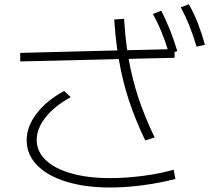

<svg xmlns="http://www.w3.org/2000/svg" viewBox="-20 -836 978 876"><path d="M101.6 -196.3Q101.6 -258.3 147 -317.9Q192.4 -377.4 272.5 -420.9L302.7 -392.6Q229 -352.5 188.2 -301Q147.5 -249.5 147.5 -197.3Q147.5 -145 188.5 -105.7Q229.5 -66.4 305.2 -44.9Q380.9 -23.4 481.4 -23.4Q553.7 -23.4 630.9 -33.4Q708 -43.5 772.5 -61.5L780.3 -19.5Q711.4 -1.5 632.8 9Q554.2 19.5 482.4 19.5Q369.1 19.5 282.7 -7.1Q196.3 -33.7 148.9 -82.5Q101.6 -131.3 101.6 -196.3ZM522 -566.4 72.3 -555.7V-594.7L515.6 -606Q505.9 -672.9 501 -747.1L545.9 -750Q550.8 -674.8 560.5 -606.9L745.1 -611.3Q717.3 -700.7 677.7 -772.5L715.8 -787.1Q758.3 -704.6 789.1 -602.5L776.4 -599.1V-572.3L566.9 -567.4Q583 -476.1 611.3 -390.4Q639.6 -304.7 685.5 -209L642.6 -195.3Q596.2 -292.5 567.1 -381.3Q538.1 -470.2 522 -566.4ZM804.7 -802.7 841.8 -816.4Q865.2 -774.9 882.6 -730.5Q899.9 -686 915 -631.8L877 -623Q860.4 -677.7 843.3 -720.5Q826.2 -763.2 804.7 -802.7Z"/></svg>

Font: Pretendard ExtraLight
Style: Regular
Weight: 200
Designer: Base glyphs from Inter by Rasmus Andersson; Hangeul glyphs from Noto Sans CJK(Source Han Sans) by Jang Soo-young and Kan
Foundry: Kil Hyung-jin
Version: Version 1.309